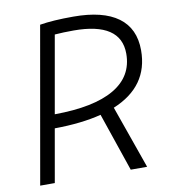

<svg xmlns="http://www.w3.org/2000/svg" viewBox="-80 -772 746 840"><g transform="rotate(-10 293.0 -351.5)"><path d="M30.8 0 152.8 -693.4Q210.4 -703.1 301.8 -703.1Q433.1 -703.1 500.7 -653.6Q568.4 -604 568.4 -506.8Q568.4 -346.2 407.2 -279.8L505.9 0H433.1L344.7 -259.3Q257.3 -236.8 137.2 -235.8L95.7 0ZM147.9 -296.4Q322.3 -297.4 412.1 -349.9Q502 -402.3 502 -503.4Q502 -643.1 292.5 -643.1Q246.6 -643.1 208.5 -640.1Z"/></g></svg>

Font: Cascadia Code Light
Style: Italic
Weight: 300
Italic angle: -10°
Monospace: yes
Designer: Aaron Bell
Foundry: Saja Typeworks
Version: Version 2404.023; ttfautohint (v1.8.4)